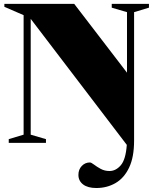

<svg xmlns="http://www.w3.org/2000/svg" viewBox="-20 -735 800 988"><path d="M670 -11.5Q670 74 644.2 127.8Q618.5 181.5 574.5 207Q530.5 232.5 475.5 232.5Q431.5 232.5 407.5 214Q383.5 195.5 383.5 165Q383.5 137 400.8 119Q418 101 442.5 101Q449.5 101 463.8 112Q478 123 498.2 134Q518.5 145 543.5 145Q576 145 601.5 115.5Q627 86 632.5 10.5L138 -638V-42L216.5 -19V0H25V-19L101.5 -42V-657L2.5 -700V-715H362L633.5 -361V-672.5L555 -695.5V-715H746.5V-695.5L670 -672.5Z"/></svg>

Font: Newsreader Display ExtraBold
Style: Regular
Weight: 800
Designer: Hugues Gentile
Foundry: Production Type
Version: Version 1.001